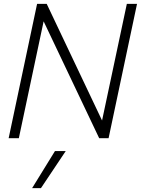

<svg xmlns="http://www.w3.org/2000/svg" viewBox="-20 -719 733 999"><path d="M173 -699H223L511 -92L640 -699H693L545 0H496L207 -608L78 0H25ZM266 67H322L193 260H147Z"/></svg>

Font: Prompt ExtraLight
Style: Italic
Weight: 275
Italic angle: -12°
Designer: Katatrad Team
Foundry: CadsonDemak
Version: Version 1.000